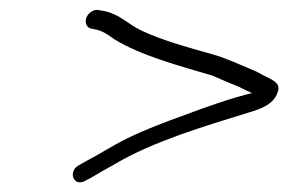

<svg xmlns="http://www.w3.org/2000/svg" viewBox="-20 -447 594 396"><path d="M167.7 -388 178.1 -386C194.5 -382.2 203.1 -374.6 215.9 -366C269.6 -332.7 349 -311.4 418.3 -291C432.2 -285.4 447 -278 460.5 -273C477.4 -266.8 484.7 -261.3 499.8 -255C460.2 -245.7 405.8 -226.8 364.3 -211C320.9 -195.5 278.3 -179.4 241.2 -161C206.5 -143.7 186.4 -129.5 154.6 -113L144 -107C118.4 -94.3 131.7 -60.5 155.4 -74L167 -80C183 -89.5 201 -99.9 217.6 -109C295.3 -155 401.4 -186.8 493.3 -215C517.9 -222.2 547.8 -232.4 554 -261.5C557.1 -275.9 541.2 -282.5 530.5 -288C518.8 -293.2 512.3 -298.6 500.4 -303C473.5 -314.2 447.2 -326.9 416.4 -335.5C368 -349 314 -364 271.6 -384C243.5 -397.3 228.4 -416.7 196.1 -424L184.6 -426C179.6 -427.3 174.6 -426.5 169.5 -423.5C152.5 -413.5 153.2 -391.9 167.7 -388Z"/></svg>

Font: Just Breathe
Style: Obl5
Weight: 400
Foundry: Cannot Into Space Fonts
Version: Version 0.72